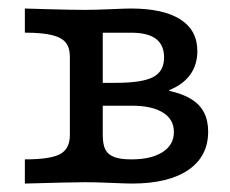

<svg xmlns="http://www.w3.org/2000/svg" viewBox="-20 -435 546 455"><path d="M145.6 -115.3V-299.5Q145.6 -322 135.8 -334.1Q126 -346.3 102.8 -351.9Q79.7 -357.6 38.9 -357.6V-414.8L93.5 -413.2Q149.8 -411.6 181.7 -411.6Q204.3 -411.6 242.2 -413.2Q276 -414.8 290.3 -414.8Q366.9 -414.8 407.3 -389.1Q447.7 -363.4 447.7 -314Q447.7 -281.7 430.8 -258.1Q413.8 -234.5 380.9 -221.4V-219.7Q412.6 -212.8 433 -200.3Q453.3 -187.8 463.3 -168.7Q473.3 -149.5 473.3 -123.1Q473.3 -64.4 426.2 -32.2Q379.1 0 292.6 0Q277.5 -0.1 243.7 -1.6Q206.3 -3.2 182.3 -3.2Q151.8 -3.2 38.9 0V-57.3Q99.3 -57.3 122.4 -69.8Q145.6 -82.3 145.6 -115.3ZM392.1 -122.2Q392.1 -152.1 366 -168.3Q340 -184.5 292.5 -184.5H201.9V-238.7H254.5Q316.9 -238.7 342.8 -252.3Q368.8 -265.8 368.8 -298.8Q368.8 -328.5 349.5 -343Q330.3 -357.5 290.4 -357.5H212.5L223.5 -365.6V-115.3Q223.5 -92.7 229.7 -80.6Q236 -68.4 250.8 -62.8Q265.6 -57.3 291.4 -57.3Q338.3 -57.3 365.2 -74.5Q392.1 -91.7 392.1 -122.2Z"/></svg>

Font: Playfair Micro SmCond SmLight
Style: Regular
Weight: 360
Width: 4
Designer: Claus Eggers Sørensen
Foundry: Claus Eggers Sørensen
Version: Version 2.100;Glyphs 3.2 (3219)